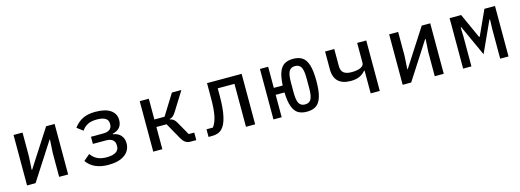

<svg xmlns="http://www.w3.org/2000/svg" viewBox="-7 -1206 5134 1896"><g transform="rotate(-15 2560.0 -258.0)"><path d="M110 -516H202V-272L194 -136H198L443 -516H530V0H438V-244L446 -380H442L197 0H110Z M719 -87 783 -141Q809 -103 847.5 -84Q886 -65 942 -65Q1006 -65 1037.5 -86Q1069 -107 1069 -143V-155Q1069 -190 1046 -209Q1023 -228 979 -228H844V-301H968Q1013 -301 1036 -319Q1059 -337 1059 -370V-381Q1059 -414 1030.5 -432.5Q1002 -451 942 -451Q887 -451 850.5 -433Q814 -415 789 -378L728 -424Q766 -476 818 -502Q870 -528 948 -528Q1050 -528 1103 -491Q1156 -454 1156 -389Q1156 -296 1059 -274V-269Q1110 -262 1138.5 -230Q1167 -198 1167 -149Q1167 -75 1107.5 -31.5Q1048 12 941 12Q788 12 719 -87Z M1400 -516H1493V-304H1597L1729 -516H1826L1706 -324Q1689 -297 1675 -285.5Q1661 -274 1641 -269V-264Q1662 -261 1677.5 -249Q1693 -237 1708 -210L1783 -77H1840V0H1780Q1751 0 1729.5 -14.5Q1708 -29 1689 -63L1597 -227H1493V0H1400Z M1965 -77H2030Q2060 -115 2074 -181Q2088 -247 2088 -362V-516H2442V0H2348V-439H2177V-360Q2177 -109 2104 -36Q2084 -16 2059 -7.5Q2034 1 1998 1H1965Z M2803 -229H2713V0H2629V-516H2713V-300H2804Q2808 -387 2827.5 -437Q2847 -487 2882 -507.5Q2917 -528 2970 -528Q3027 -528 3063.5 -504Q3100 -480 3118.5 -421Q3137 -362 3137 -258Q3137 -154 3118.5 -95Q3100 -36 3063.5 -12Q3027 12 2970 12Q2915 12 2880 -9.5Q2845 -31 2825.5 -83.5Q2806 -136 2803 -229ZM2970 -62Q3012 -62 3031 -93.5Q3050 -125 3050 -210V-306Q3050 -391 3031 -422.5Q3012 -454 2970 -454Q2928 -454 2909 -422.5Q2890 -391 2890 -306V-210Q2890 -125 2909 -93.5Q2928 -62 2970 -62Z M3623 -233H3618Q3590 -200 3554 -184.5Q3518 -169 3466 -169Q3382 -169 3338.5 -210.5Q3295 -252 3295 -334V-516H3389V-341Q3389 -295 3415 -273Q3441 -251 3497 -251Q3555 -251 3589 -267Q3623 -283 3623 -313V-516H3716V0H3623Z M3950 -516H4042V-272L4034 -136H4038L4283 -516H4370V0H4278V-244L4286 -380H4282L4037 0H3950Z M4568 -516H4686L4801 -262H4808L4924 -516H5032V0H4947V-308L4950 -400H4944L4800 -85L4656 -400H4650L4653 -308V0H4568Z"/></g></svg>

Font: Writer
Style: Regular
Weight: 400
Monospace: yes
Designer: Mike Abbink, Paul van der Laan, Pieter van Rosmalen
Foundry: Bold Monday
Version: Version 2.001 2020